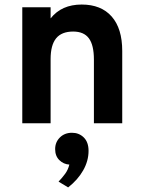

<svg xmlns="http://www.w3.org/2000/svg" viewBox="-20 -543 632 846"><path d="M78.2 0V-511H203V-462Q227.4 -492.7 261.6 -507.9Q295.8 -523 339.8 -523Q425.6 -523 472.1 -470.2Q518.6 -417.4 518.6 -318.6V0H393.8V-280.2Q393.8 -344.4 371.6 -374.2Q349.5 -404 302.4 -404Q251.7 -404 227.3 -374.2Q203 -344.4 203 -282.2V0ZM280.2 282.8 238 257.2Q254.2 240.3 267.1 222.7Q280 205 285.6 182.2Q260.1 180.7 241.6 162.6Q223 144.6 223 114Q223 83.4 243.9 62.7Q264.8 42 297.2 42Q328.1 42 349.1 62.6Q370.2 83.3 370.2 121.8Q370.2 165.9 346.5 207.7Q322.8 249.5 280.2 282.8Z"/></svg>

Font: Overpass
Style: Regular
Weight: 400
Designer: Delve Withrington, Dave Bailey, Thomas Jockin
Foundry: Delve Fonts LLC
Version: Version 4.000